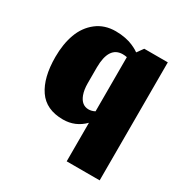

<svg xmlns="http://www.w3.org/2000/svg" viewBox="-104 -363 511 541"><g transform="rotate(30 151.5 -92.5)"><path d="M165 -56.7Q142 -56.7 132 -83Q126.3 -98.3 126.3 -119.7V-171.3Q126.7 -239.3 171 -239.7Q177.7 -239.7 185 -238.3V-62Q180 -59.3 174.8 -58Q169.7 -56.7 165 -56.7ZM292.3 100.7V-283.3H215.7L201 -263Q198.3 -265 193.7 -267.8Q189 -270.7 178.8 -275.3Q168.7 -280 153.7 -283Q138.7 -286 122 -286Q85.7 -286 60 -266Q34.3 -246 22.3 -213.2Q10.3 -180.3 10.3 -138.3Q10.3 -71.3 36 -33.7Q61.7 4 116.7 4Q156.7 4 185 -24.7V100.7Z"/></g></svg>

Font: Jomhuria
Style: Regular
Weight: 400
Designer: Arabic design by Kourosh Beigpour, Latin design by Eben Sorkin, engineering by Lasse Fister and Khaled Hosney
Version: Version 1.0010